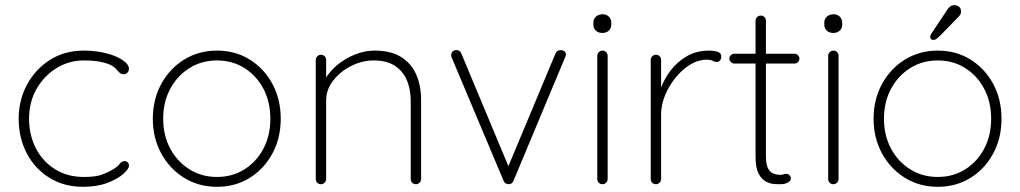

<svg xmlns="http://www.w3.org/2000/svg" viewBox="-20 -710 3932 740"><path d="M304 -515Q349 -515 388.5 -505Q428 -495 452.5 -478.5Q477 -462 477 -444Q477 -437 471.5 -430.5Q466 -424 458 -424Q447 -424 440.5 -430Q434 -436 427 -444.5Q420 -453 405 -460Q391 -467 365.5 -472Q340 -477 303 -477Q245 -477 197 -447Q149 -417 120.5 -366.5Q92 -316 92 -253Q92 -189 118.5 -138Q145 -87 192.5 -57.5Q240 -28 303 -28Q348 -28 371.5 -36.5Q395 -45 412 -55Q433 -67 441 -78Q449 -89 460 -89Q468 -89 472.5 -84Q477 -79 477 -71Q477 -59 455 -39.5Q433 -20 393.5 -5Q354 10 300 10Q227 10 171 -24.5Q115 -59 83.5 -118.5Q52 -178 52 -253Q52 -323 83.5 -382.5Q115 -442 171.5 -478.5Q228 -515 304 -515Z M1062 -252Q1062 -178 1030 -118.5Q998 -59 942.5 -24.5Q887 10 816 10Q746 10 690 -24.5Q634 -59 601.5 -118.5Q569 -178 569 -252Q569 -327 601.5 -386.5Q634 -446 690 -480.5Q746 -515 816 -515Q887 -515 942.5 -480.5Q998 -446 1030 -386.5Q1062 -327 1062 -252ZM1022 -252Q1022 -317 995.5 -367.5Q969 -418 922.5 -447.5Q876 -477 816 -477Q757 -477 710 -447.5Q663 -418 636 -367.5Q609 -317 609 -252Q609 -188 636 -137.5Q663 -87 710 -57.5Q757 -28 816 -28Q876 -28 922.5 -57.5Q969 -87 995.5 -137.5Q1022 -188 1022 -252Z M1424 -515Q1487 -515 1526.5 -490Q1566 -465 1584.5 -422Q1603 -379 1603 -326V-20Q1603 -12 1597 -6Q1591 0 1583 0Q1574 0 1568.5 -6Q1563 -12 1563 -20V-322Q1563 -365 1548.5 -400Q1534 -435 1502.5 -456Q1471 -477 1420 -477Q1376 -477 1334 -456Q1292 -435 1264.5 -400Q1237 -365 1237 -322V-20Q1237 -12 1231 -6Q1225 0 1217 0Q1208 0 1202.5 -6Q1197 -12 1197 -20V-479Q1197 -487 1203 -493Q1209 -499 1217 -499Q1226 -499 1231.5 -493Q1237 -487 1237 -479V-381L1212 -333Q1212 -369 1231 -402Q1250 -435 1281 -460.5Q1312 -486 1349.5 -500.5Q1387 -515 1424 -515Z M1740 -517Q1745 -517 1750.5 -513.5Q1756 -510 1758 -504L1943 -61L1933 -54L2121 -504Q2126 -517 2142 -517Q2147 -517 2154 -513Q2161 -509 2161 -501Q2161 -496 2160 -493.5Q2159 -491 2158 -489L1959 -13Q1954 0 1940 0Q1934 0 1928.5 -3.5Q1923 -7 1921 -13L1721 -488Q1720 -490 1719.5 -492.5Q1719 -495 1719 -497Q1719 -505 1724 -511Q1729 -517 1740 -517Z M2322 -20Q2322 -12 2316 -6Q2310 0 2302 0Q2293 0 2287.5 -6Q2282 -12 2282 -20V-495Q2282 -503 2288 -509Q2294 -515 2302 -515Q2311 -515 2316.5 -509Q2322 -503 2322 -495ZM2302 -583Q2286 -583 2276.5 -592Q2267 -601 2267 -615V-623Q2267 -637 2277 -646Q2287 -655 2303 -655Q2317 -655 2326.5 -646Q2336 -637 2336 -623V-615Q2336 -601 2326.5 -592Q2317 -583 2302 -583Z M2508 0Q2499 0 2493.5 -6Q2488 -12 2488 -20V-479Q2488 -487 2494 -493Q2500 -499 2508 -499Q2517 -499 2522.5 -493Q2528 -487 2528 -479V-310L2511 -284Q2511 -323 2524.5 -363Q2538 -403 2564 -437.5Q2590 -472 2627.5 -493.5Q2665 -515 2714 -515Q2728 -515 2744 -511Q2760 -507 2760 -492Q2760 -483 2755 -477Q2750 -471 2742 -471Q2736 -471 2727.5 -475.5Q2719 -480 2703 -480Q2671 -480 2640 -461Q2609 -442 2583.5 -410.5Q2558 -379 2543 -342Q2528 -305 2528 -270V-20Q2528 -12 2522 -6Q2516 0 2508 0Z M2810 -503H3042Q3050 -503 3055.5 -497Q3061 -491 3061 -484Q3061 -476 3055.5 -470.5Q3050 -465 3042 -465H2810Q2803 -465 2797 -471Q2791 -477 2791 -484Q2791 -492 2797 -497.5Q2803 -503 2810 -503ZM2912 -650Q2921 -650 2926.5 -644Q2932 -638 2932 -630V-109Q2932 -76 2940.5 -60.5Q2949 -45 2962 -40.5Q2975 -36 2987 -36Q2994 -36 2999 -38Q3004 -40 3011 -40Q3018 -40 3023 -34.5Q3028 -29 3028 -22Q3028 -13 3016.5 -6.5Q3005 0 2988 0Q2982 0 2966.5 -0.5Q2951 -1 2933.5 -9.5Q2916 -18 2904 -40.5Q2892 -63 2892 -107V-630Q2892 -638 2898 -644Q2904 -650 2912 -650Z M3212 -20Q3212 -12 3206 -6Q3200 0 3192 0Q3183 0 3177.5 -6Q3172 -12 3172 -20V-495Q3172 -503 3178 -509Q3184 -515 3192 -515Q3201 -515 3206.5 -509Q3212 -503 3212 -495ZM3192 -583Q3176 -583 3166.5 -592Q3157 -601 3157 -615V-623Q3157 -637 3167 -646Q3177 -655 3193 -655Q3207 -655 3216.5 -646Q3226 -637 3226 -623V-615Q3226 -601 3216.5 -592Q3207 -583 3192 -583Z M3840 -252Q3840 -178 3808 -118.5Q3776 -59 3720.5 -24.5Q3665 10 3594 10Q3524 10 3468 -24.5Q3412 -59 3379.5 -118.5Q3347 -178 3347 -252Q3347 -327 3379.5 -386.5Q3412 -446 3468 -480.5Q3524 -515 3594 -515Q3665 -515 3720.5 -480.5Q3776 -446 3808 -386.5Q3840 -327 3840 -252ZM3800 -252Q3800 -317 3773.5 -367.5Q3747 -418 3700.5 -447.5Q3654 -477 3594 -477Q3535 -477 3488 -447.5Q3441 -418 3414 -367.5Q3387 -317 3387 -252Q3387 -188 3414 -137.5Q3441 -87 3488 -57.5Q3535 -28 3594 -28Q3654 -28 3700.5 -57.5Q3747 -87 3773.5 -137.5Q3800 -188 3800 -252ZM3576 -556Q3571 -556 3568 -560Q3565 -564 3565 -568Q3565 -573 3570 -581L3632 -674Q3635 -679 3641.5 -684.5Q3648 -690 3658 -690Q3669 -690 3676.5 -684Q3684 -678 3684 -665Q3684 -659 3682 -655.5Q3680 -652 3677 -648L3602 -571Q3597 -566 3590.5 -561Q3584 -556 3576 -556Z"/></svg>

Font: Quicksand Light Light
Style: Regular
Weight: 300
Version: Version 3.006